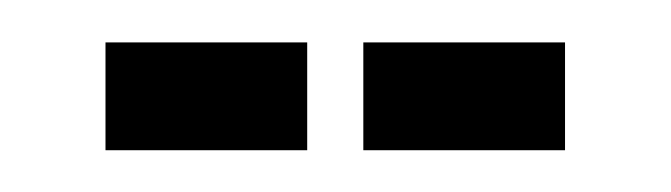

<svg xmlns="http://www.w3.org/2000/svg" viewBox="-20 -809 318 91"><path d="M30 -788.9V-737.8H125.6V-788.9ZM152.2 -788.9V-737.8H247.8V-788.9Z"/></svg>

Font: Le Murmure
Style: Regular
Weight: 600
Width: 2
Designer: Jeremy Landes, Alexander Slobzheninov (Cyrillic)
Foundry: Velvetyne Type Foundry
Version: Version 1.0